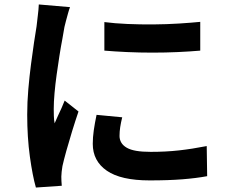

<svg xmlns="http://www.w3.org/2000/svg" viewBox="-20 -798 1040 861"><path d="M448 -699Q494 -693 551.5 -690.5Q609 -688 668.5 -688.5Q728 -689 783 -692.5Q838 -696 878 -700V-571Q832 -567 777 -564.5Q722 -562 664 -562Q606 -562 550.5 -564.5Q495 -567 448 -571ZM528 -272Q522 -247 519 -227.5Q516 -208 516 -188Q516 -172 524 -158.5Q532 -145 548.5 -135.5Q565 -126 591.5 -121.5Q618 -117 656 -117Q723 -117 782 -123.5Q841 -130 907 -143L909 -8Q861 1 798.5 6Q736 11 651 11Q522 11 459 -32.5Q396 -76 396 -153Q396 -182 400.5 -213.5Q405 -245 413 -283ZM294 -766Q290 -756 285 -738Q280 -720 275.5 -703Q271 -686 269 -677Q266 -656 259.5 -622.5Q253 -589 246.5 -547.5Q240 -506 234 -463Q228 -420 224.5 -380Q221 -340 221 -310Q221 -296 221.5 -278Q222 -260 225 -245Q232 -262 240 -279Q248 -296 256 -313.5Q264 -331 270 -347L332 -298Q318 -257 303.5 -210Q289 -163 277.5 -121.5Q266 -80 260 -53Q258 -42 256.5 -28Q255 -14 255 -6Q255 2 255.5 13.5Q256 25 257 35L141 43Q126 -9 114 -95.5Q102 -182 102 -284Q102 -340 107 -398Q112 -456 119 -509.5Q126 -563 132.5 -607Q139 -651 144 -680Q146 -701 149.5 -727.5Q153 -754 154 -778Z"/></svg>

Font: Noto Sans JP Thin
Style: Bold
Weight: 700
Version: Version 2.004-H2;hotconv 1.0.118;makeotfexe 2.5.65603